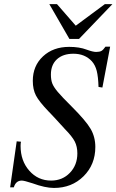

<svg xmlns="http://www.w3.org/2000/svg" viewBox="-20 -905 572 943"><path d="M482.9 -475.1 463.9 -478Q462.4 -528.3 455.1 -556.9Q447.8 -585.4 431.2 -604Q397 -641.1 340.8 -641.1Q289.1 -641.1 259.5 -613.8Q230 -586.4 230 -539.1Q230 -512.7 236.8 -495.1Q243.7 -477.5 263.4 -453.9Q283.2 -430.2 332 -381.8Q401.9 -312 425 -272.2Q448.2 -232.4 448.2 -183.1Q448.2 -96.7 390.4 -39.3Q332.5 18.1 245.1 18.1Q202.1 18.1 139.2 -4.9Q98.6 -18.1 86.9 -18.1Q57.6 -18.1 47.9 15.1H29.8L62 -210.9L83 -209Q81.1 -201.2 81.1 -188Q81.1 -115.2 123.8 -66.7Q166.5 -18.1 231 -18.1Q286.6 -18.1 323.2 -56.2Q359.9 -94.2 359.9 -151.9Q359.9 -185.1 347.2 -210Q334.5 -234.9 297.9 -272Q296.9 -273.4 291.5 -279.3Q286.1 -285.2 275.9 -296.1Q265.6 -307.1 258.8 -314.9Q251 -323.2 241.5 -333.5Q231.9 -343.8 226.1 -349.9Q220.2 -356 219.2 -356.9Q171.9 -406.2 156.5 -436Q141.1 -465.8 141.1 -507.8Q141.1 -581.5 191.2 -628.2Q241.2 -674.8 319.8 -674.8Q370.1 -674.8 405.8 -661.1Q436.5 -649.9 452.1 -649.9Q469.2 -649.9 478.3 -655Q487.3 -660.2 498 -675.8H521ZM532.2 -884.8 368.2 -713.9H320.8L222.2 -884.8H259.8L352.1 -778.8L495.1 -884.8Z"/></svg>

Font: Accordance
Style: Italic
Weight: 400
Italic angle: -11°
Version: Version 1.2 (build January 31, 2020) Miklal Software Solutio